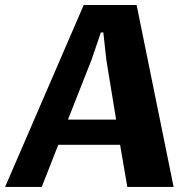

<svg xmlns="http://www.w3.org/2000/svg" viewBox="-25 -735 756 755"><path d="M447.3 -165.5H204.1L139.2 0H-4.9L304.2 -715.3H512.2L657.7 0H475.6ZM431.6 -264.6 393.1 -500 381.3 -607.4H371.6L335 -500Q311.5 -440.9 288.6 -382.3Q265.6 -323.7 242.2 -264.6Z"/></svg>

Font: Proza Libre
Style: Bold Italic
Weight: 700
Designer: Jasper de Waard
Foundry: Jasper de Waard
Version: Version 1.000; ttfautohint (v1.4.1.8-43bc)